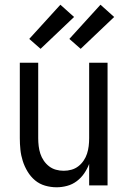

<svg xmlns="http://www.w3.org/2000/svg" viewBox="-20 -786 540 814"><path d="M220 8Q195 8 171 1Q147 -6 128.5 -21.5Q110 -37 97 -58.5Q84 -80 76.5 -103.5Q69 -127 66.5 -151.5Q64 -176 64 -200V-520H142V-200Q142 -183 144 -166.5Q146 -150 151 -134.5Q156 -119 165.5 -105Q175 -91 188 -81Q201 -71 217 -66.5Q233 -62 250 -62Q267 -62 283 -66.5Q299 -71 312 -81Q325 -91 334.5 -105Q344 -119 349 -134.5Q354 -150 356 -166.5Q358 -183 358 -200V-520H436V0H358V-91Q350 -70 337 -51Q324 -32 305.5 -18Q287 -4 264.5 2Q242 8 220 8ZM322 -579 274 -621 406 -766 464 -714ZM152 -579 104 -621 236 -766 294 -714Z"/></svg>

Font: Iosevka Curly
Style: Regular
Weight: 400
Monospace: yes
Designer: Belleve Invis
Foundry: Belleve Invis
Version: Version 22.1.2; ttfautohint (v1.8.4)